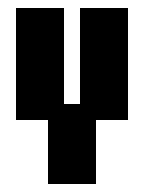

<svg xmlns="http://www.w3.org/2000/svg" viewBox="-20 -460 360 480"><path d="M20 -440H140V-200H180V-440H300V-160H220V0H100V-160H20Z"/></svg>

Font: SOV_poster
Style: Bold
Weight: 700
Version: Version 1.00